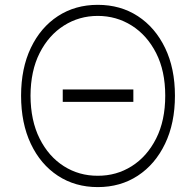

<svg xmlns="http://www.w3.org/2000/svg" viewBox="-20 -757 802 787"><path d="M697.1 -364.7Q697.1 -252.1 656.6 -167.8Q616.1 -83.5 544.9 -36.8Q473.7 9.9 380.7 9.9Q288.4 9.9 217.3 -36.6Q146.3 -83.1 106.4 -167.4Q66.4 -251.8 66.4 -364.7Q66.4 -476.9 106.4 -560.7Q146.3 -644.5 217.3 -690.9Q288.4 -737.2 380.7 -737.2Q473.7 -737.2 544.9 -690.9Q616.1 -644.5 656.6 -560.7Q697.1 -476.9 697.1 -364.7ZM657.3 -364.7Q657.3 -466.3 620 -539.4Q582.7 -612.6 519.9 -652.2Q457 -691.8 380.7 -691.8Q304.7 -691.8 242.2 -652.3Q179.7 -612.9 142.6 -539.8Q105.5 -466.6 105.1 -364.7Q105.5 -262.8 142.4 -189.1Q179.3 -115.4 241.8 -75.8Q304.3 -36.2 380.7 -36.6Q457 -36.2 519.9 -75.8Q582.7 -115.4 620 -189.1Q657.3 -262.8 657.3 -364.7ZM526.6 -390.3V-339.5H237.2V-390.3Z"/></svg>

Font: Inter Extra Light BETA
Style: Regular
Weight: 200
Designer: Rasmus Andersson
Foundry: rsms
Version: Version 3.011;git-f93a4a705